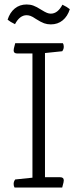

<svg xmlns="http://www.w3.org/2000/svg" viewBox="-20 -838 346 858"><path d="M258 0H45Q41 -6 41 -16Q41 -27 48 -36L125 -44V-599H57Q41 -599 41 -613Q41 -620 46 -637L48 -645H261Q265 -639 265 -629Q265 -618 258 -609L181 -601V-46H249Q265 -46 265 -32Q265 -25 260 -8ZM292 -797Q282 -765 260 -747Q238 -729 207 -729Q191 -729 177 -734Q163 -739 141 -753Q125 -764 116 -767Q107 -770 99 -770Q68 -770 47 -730Q26 -740 14 -750Q24 -782 46 -800Q68 -818 99 -818Q115 -818 129 -813Q143 -808 165 -794Q181 -784 190 -780.5Q199 -777 207 -777Q238 -777 259 -817Q280 -807 292 -797Z"/></svg>

Font: Scope One
Style: Regular
Weight: 400
Designer: Dalton Maag Ltd
Foundry: Dalton Maag Ltd
Version: Version 1.001; ttfautohint (v1.4.1) -l 11 -r 50 -G 50 -x 14 